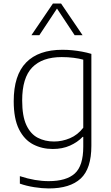

<svg xmlns="http://www.w3.org/2000/svg" viewBox="-20 -828 622 1078"><path d="M254 230Q217 230 172.5 223Q128 216 91.5 203V161Q136 175.5 175.8 182.2Q215.5 189 253.5 189Q352.5 189 400 146Q447.5 103 447.5 -4.5V-59.5H444Q415.5 -29.5 373 -10.5Q330.5 8.5 276.5 8.5Q215.5 8.5 165.8 -17.5Q116 -43.5 86.5 -102.5Q57 -161.5 57 -259.5Q57 -406 126.8 -477.2Q196.5 -548.5 330.5 -548.5Q358.5 -548.5 386.2 -545.8Q414 -543 441 -538Q468 -533 493 -525.5V-9.5Q493 119 433 174.5Q373 230 254 230ZM283.5 -33.5Q329 -33.5 372.8 -52Q416.5 -70.5 447.5 -111V-493Q424.5 -499.5 393.2 -503.5Q362 -507.5 326.5 -507.5Q217.5 -507.5 161 -449.5Q104.5 -391.5 104.5 -264Q104.5 -176 128 -125.8Q151.5 -75.5 192 -54.5Q232.5 -33.5 283.5 -33.5ZM156.5 -630.5 277 -808H323L443.5 -630.5H399L292 -792H308L201 -630.5Z"/></svg>

Font: Encode Sans SemiExpanded ExtraLight
Style: Regular
Weight: 250
Width: 6
Designer: Multiple Designers
Foundry: Impallari Type
Version: Version 3.002